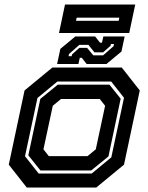

<svg xmlns="http://www.w3.org/2000/svg" viewBox="-20 -844 668 864"><path d="M100.5 0 19.5 -103 90.5 -437 215.5 -540H528L609 -437L538 -103L413 0ZM154 -63H392.5L481 -136L538 -404L480.5 -477H238L148.5 -403L92.5 -141ZM162 -77 107.5 -145 161.5 -399 240 -463H472.5L523 -400L468 -140L390.5 -77ZM199.5 -141.5H374L411 -172L453 -368L429 -398.5H254.5L217.5 -368L175.5 -172ZM237 -556 251.5 -624 319 -680H408L430 -652H439L445 -680H541L526.5 -612L459 -556H370L348 -584H339L333 -556ZM288.5 -591H302.5L304 -599L337 -628.5H372L400 -595H444L491 -636L493 -646H479L477.5 -638L444 -608.5H405L378 -642H337L290.5 -601ZM245.5 -695.5 272.5 -823.5H588.5L561.5 -695.5ZM322 -750.5H514L517 -764.5H325Z"/></svg>

Font: Tourney Thin
Style: Bold Italic
Weight: 700
Italic angle: -12°
Version: Version 1.015